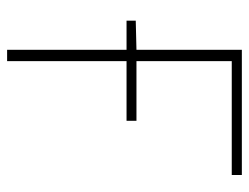

<svg xmlns="http://www.w3.org/2000/svg" viewBox="-100 -600 700 540"><g transform="rotate(90 250.0 -330.0)"><path d="M120.1 0V-335.9H38.1V-361.8L120.1 -363.8V-660.2H472.2V-631.8H151.9V-363.8H319.8V-335.9H151.9V0Z"/></g></svg>

Font: Source Sans 3 ExtraLight
Style: Regular
Weight: 200
Designer: Paul D. Hunt
Foundry: Adobe
Version: Version 3.052;hotconv 1.1.0;makeotfexe 2.6.0